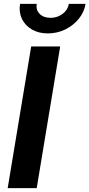

<svg xmlns="http://www.w3.org/2000/svg" viewBox="-20 -966 459 986"><path d="M289.1 -727.5 168.5 0H19.5L140.1 -727.5ZM225.6 -794.4Q178.2 -794.4 143.6 -814.7Q108.9 -835 92.5 -869.4Q76.2 -903.8 83 -946.3H168.5Q163.6 -915 183.6 -894.8Q203.6 -874.5 239.3 -874.5Q262.7 -874.5 283 -883.8Q303.2 -893.1 316.7 -909.2Q330.1 -925.3 333.5 -946.3H419.4Q412.6 -903.8 384.5 -869.4Q356.4 -835 314.9 -814.7Q273.4 -794.4 225.6 -794.4Z"/></svg>

Font: Inter 16pt
Style: Bold Italic
Weight: 700
Italic angle: -9.3988°
Version: Version 4.001;git-66647c0bb